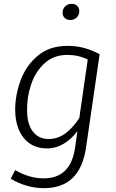

<svg xmlns="http://www.w3.org/2000/svg" viewBox="-20 -773 605 1000"><path d="M499 -491 428 -4Q397 207 209 207Q119 207 36 158L59 113Q133 156 207 156Q348 156 371 -3L383 -90Q353 -49 312 -24.5Q271 0 225 0Q148 0 104 -54Q60 -108 59 -200Q59 -278 87.5 -355Q116 -432 177 -483Q238 -534 331 -534Q380 -534 419 -523Q458 -512 499 -491ZM121 -200Q121 -127 151 -88Q181 -49 234 -49Q280 -49 319 -77Q358 -105 393 -158L437 -463Q389 -487 331 -487Q259 -487 211.5 -443Q164 -399 142 -333Q120 -267 121 -200ZM306 -707Q306 -727 319.5 -740Q333 -753 353 -753Q371 -753 382 -742.5Q393 -732 393 -715Q393 -695 379.5 -682Q366 -669 346 -669Q328 -669 317 -679.5Q306 -690 306 -707Z"/></svg>

Font: FiraGO Light
Style: Italic
Weight: 300
Italic angle: -8°
Designer: bBox Type GmbH
Foundry: bBox Type GmbH
Version: Version 1.001